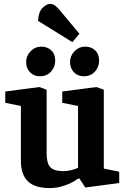

<svg xmlns="http://www.w3.org/2000/svg" viewBox="-20 -952 640 984"><path d="M236 12Q159 12 123 -22.5Q87 -57 87 -129V-409L7 -425V-483L182 -506L219 -492V-165Q219 -117 237 -96Q255 -75 306 -75Q326 -75 347 -80.5Q368 -86 380 -92V-409L299 -425V-483L474 -506L512 -492V-88L591 -72V-14L417 9L387 -37L379 -36Q352 -15 312 -1.5Q272 12 236 12ZM409 -561Q379 -561 359 -581.5Q339 -602 339 -634Q339 -666 362 -689.5Q385 -713 417 -713Q447 -713 467.5 -694Q488 -675 488 -641Q488 -609 466.5 -585Q445 -561 409 -561ZM184 -561Q154 -561 134 -581.5Q114 -602 114 -634Q114 -666 137 -689.5Q160 -713 192 -713Q222 -713 242.5 -694Q263 -675 263 -641Q263 -609 241.5 -585Q220 -561 184 -561ZM351 -736 175 -845Q177 -890 197.5 -911Q218 -932 237 -932Q253 -932 266.5 -920Q280 -908 291 -894L387 -779Z"/></svg>

Font: Faustina
Style: Bold
Weight: 700
Designer: Alfonso Garcia
Foundry: http://www.omnibus-type.com
Version: Version 1.200